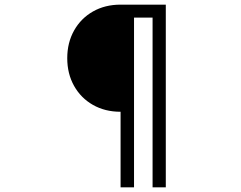

<svg xmlns="http://www.w3.org/2000/svg" viewBox="-20 -768 1040 828"><path d="M500 40H558V-692H638V40H695V-748H500Q433 -748 381 -718.5Q329 -689 299.5 -636.5Q270 -584 270 -517Q270 -450 299.5 -397.5Q329 -345 381 -315.5Q433 -286 500 -286Z"/></svg>

Font: SUITE
Style: Regular
Weight: 400
Designer: Sun
Foundry: Sun
Version: Version 2.040